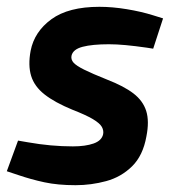

<svg xmlns="http://www.w3.org/2000/svg" viewBox="-22 -536 512 564"><path d="M200 8Q148 8 108.5 -0.5Q69 -9 31 -22L-2 -33L31 -123L60 -118Q94 -112 127 -109Q160 -106 192 -106Q229 -106 253 -114.5Q277 -123 281 -142Q283 -153 277 -163.5Q271 -174 251 -186Q231 -198 190 -214Q139 -235 109 -258.5Q79 -282 69.5 -313Q60 -344 68 -387Q79 -443 129 -479.5Q179 -516 270 -516Q308 -516 350.5 -509Q393 -502 428 -491L457 -482L428 -393L409 -396Q374 -401 347 -403.5Q320 -406 298 -406Q249 -406 220.5 -398.5Q192 -391 188 -372Q186 -361 194 -352Q202 -343 225 -331.5Q248 -320 293 -302Q342 -283 370 -261.5Q398 -240 407.5 -210Q417 -180 408 -135Q398 -79 366 -47.5Q334 -16 290 -4Q246 8 200 8Z"/></svg>

Font: REM Medium
Style: Italic
Weight: 500
Italic angle: -11°
Designer: Octavio Pardo
Foundry: Ashler Design
Version: Version 1.005;gftools[0.9.28]